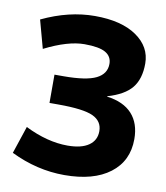

<svg xmlns="http://www.w3.org/2000/svg" viewBox="-84 -810 767 889"><g transform="rotate(10 300.0 -365.0)"><path d="M558 -563Q558 -491 524 -449Q490 -407 411 -384V-382Q489 -372 529 -328Q569 -284 569 -210Q569 -107 492 -48.5Q415 10 278 10Q149 10 26 -50L69 -179Q174 -127 269 -127Q334 -127 368.5 -151Q403 -175 403 -218Q403 -265 358 -286Q313 -307 195 -307H153V-440H195Q302 -440 348.5 -463Q395 -486 395 -533Q395 -568 365 -585.5Q335 -603 266 -603Q188 -603 79 -548L43 -680Q169 -740 291 -740Q416 -740 487 -691Q558 -642 558 -563Z"/></g></svg>

Font: Mplus 1p ExtraBold
Style: Regular
Weight: 800
Version: Version 1.061